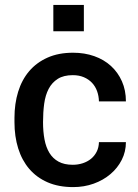

<svg xmlns="http://www.w3.org/2000/svg" viewBox="-20 -753 563 783"><path d="M322 -625.5H197.5V-733H322ZM278.5 10Q219 10 174.2 -9.5Q129.5 -29 99.5 -64Q69.5 -99 54.2 -147.8Q39 -196.5 39 -255V-272.5Q39 -330 54 -378.8Q69 -427.5 99 -462.8Q129 -498 173.8 -518Q218.5 -538 278 -538Q325 -538 364.5 -524Q404 -510 432.5 -484Q461 -458 477.2 -421.5Q493.5 -385 493.5 -339.5H383.5Q383 -361.5 376 -381Q369 -400.5 355.5 -415Q342 -429.5 322.2 -438Q302.5 -446.5 277 -446.5Q239.5 -446.5 215.8 -431.5Q192 -416.5 178.5 -390.8Q165 -365 160.2 -330Q155.5 -295 155.5 -255Q155.5 -216.5 161.5 -184.5Q167.5 -152.5 181.5 -129.5Q195.5 -106.5 218.8 -93.8Q242 -81 277 -81Q298 -81 317.2 -87.2Q336.5 -93.5 351 -105.2Q365.5 -117 374.2 -134.2Q383 -151.5 383.5 -173.5H493.5Q493.5 -134.5 476.5 -101Q459.5 -67.5 430.2 -42.8Q401 -18 362 -4Q323 10 278.5 10Z"/></svg>

Font: Roberto Sans Medium
Style: Regular
Weight: 500
Designer: Google (font) & Cristiano Sobral (main changes)
Version: Version 1.000;October 12, 2021;FontCreator 14.0.0.2814 64-bi